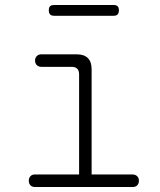

<svg xmlns="http://www.w3.org/2000/svg" viewBox="-20 -747 640 767"><path d="M510 -50Q521 -50 528 -43Q535 -36 535 -25Q535 -14 528.5 -7Q522 0 511 0H119Q108 0 101.5 -7Q95 -14 95 -25Q95 -36 101.5 -43Q108 -50 119 -50H296V-450Q296 -465 288.5 -472.5Q281 -480 266 -480H145Q134 -480 127 -487Q120 -494 120 -505Q120 -516 127 -523Q134 -530 145 -530H286Q316 -530 331 -515Q346 -500 346 -470V-50ZM196 -684Q185 -684 180 -689.5Q175 -695 175 -706Q175 -717 180 -722Q185 -727 196 -727H434Q445 -727 450 -722Q455 -717 455 -706Q455 -695 450 -689.5Q445 -684 434 -684Z"/></svg>

Font: Maple Mono NL Thin
Style: Regular
Weight: 250
Monospace: yes
Designer: subframe7536
Version: Version 7.000